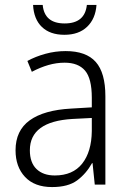

<svg xmlns="http://www.w3.org/2000/svg" viewBox="-20 -748 523 778"><path d="M246 -541Q329 -541 368 -497Q407 -453 407 -358V0H364L355 -87H353Q329 -44 292.5 -17Q256 10 191 10Q120 10 81.5 -31Q43 -72 43 -139Q43 -219 100.5 -260.5Q158 -302 268 -308L352 -313V-352Q352 -430 324.5 -462Q297 -494 242 -494Q209 -494 176 -484.5Q143 -475 109 -457L91 -501Q124 -519 164 -530Q204 -541 246 -541ZM274 -266Q101 -256 101 -139Q101 -89 128 -63Q155 -37 202 -37Q275 -37 313 -85Q351 -133 352 -217V-270ZM371 -728Q367 -672 333 -639.5Q299 -607 241 -607Q183 -607 150 -638.5Q117 -670 114 -728H153Q160 -653 242 -653Q324 -653 332 -728Z"/></svg>

Font: Noto Sans Gurmukhi UI SemiCondensed Light
Style: Regular
Weight: 300
Width: 4
Designer: Jelle Bosma - Monotype Design Team
Foundry: Monotype Imaging Inc.
Version: Version 2.004; ttfautohint (v1.8.4.7-5d5b)